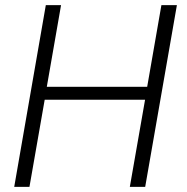

<svg xmlns="http://www.w3.org/2000/svg" viewBox="-20 -731 731 751"><path d="M547.9 0H487.8L547.4 -340.8H154.8L95.2 0H35.6L159.2 -710.9H218.8L163.1 -391.6H555.7L611.3 -710.9H671.9Z"/></svg>

Font: Roboto Light
Style: Italic
Weight: 300
Italic angle: -12°
Designer: Google
Version: Version 2.134; 2016; ttfautohint (v1.6)